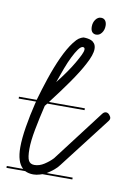

<svg xmlns="http://www.w3.org/2000/svg" viewBox="-75 -684 504 726"><g transform="rotate(10 177.0 -321.0)"><path d="M253 -280H110L102 -270Q90 -220 81.5 -175Q73 -130 73 -100Q73 -67 79.5 -55Q86 -43 102 -43Q121 -43 139.5 -55Q158 -67 171 -81L321 -278Q327 -286 335 -286Q342 -286 348 -279Q354 -272 354 -266Q354 -261 350 -256L199 -60Q191 -49 179.5 -39.5Q168 -30 155 -22Q154 -22 153 -21H253V-14H138L129 -11Q116 -7 104 -7Q86 -7 72 -14H0V-21H63Q38 -43 38 -100Q38 -133 45.5 -179Q53 -225 65 -274Q66 -277 67 -280H0V-287H68Q80 -329 94 -371Q110 -419 128 -458Q146 -497 165 -522Q171 -529 176 -535L184 -542Q193 -548 201 -550H207Q226 -549 237 -542L244 -535Q250 -527 250 -514Q250 -492 230 -455Q213 -422 180 -375Q152 -335 115 -287H253ZM129 -366Q148 -390 163 -411.5Q178 -433 189 -452Q200 -471 206.5 -484.5Q213 -498 213 -506Q213 -514 205 -514Q197 -513 188 -500.5Q179 -488 169 -468Q159 -448 149 -421.5Q139 -395 129 -366ZM254 -635Q265 -635 270.5 -627.5Q276 -620 276 -608Q276 -592 267.5 -580.5Q259 -569 247 -569H243Q225 -572 225 -596Q225 -612 233.5 -623.5Q242 -635 254 -635Z"/></g></svg>

Font: Gruenewald VA 3. Klasse
Style: Regular
Weight: 400
Designer: Peter Wiegel
Foundry: Peter Wiegel, nach dem Schriftentwurf von Dr. H. Gr¸newald
Version: Version 0.007